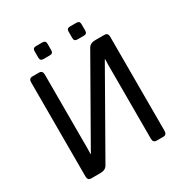

<svg xmlns="http://www.w3.org/2000/svg" viewBox="-191 -994 1092 1142"><g transform="rotate(-30 354.5 -423.0)"><path d="M107.4 0Q83 0 83 -26.9V-673.3Q83 -700.2 107.4 -700.2H152.3Q176.8 -700.2 176.8 -673.3V-166Q176.8 -146.5 175.8 -127H177.7L490.2 -675.8Q503.9 -700.2 539.1 -700.2H601.6Q626 -700.2 626 -673.3V-26.9Q626 0 601.6 0H556.6Q532.2 0 532.2 -26.9V-534.2Q532.2 -553.7 533.2 -573.2H531.2L218.8 -24.4Q205.1 0 169.9 0ZM215.3 -756.8Q193.4 -756.8 193.4 -778.8V-823.7Q193.4 -845.7 215.3 -845.7H260.3Q282.2 -845.7 282.2 -823.7V-778.8Q282.2 -756.8 260.3 -756.8ZM448.7 -756.8Q426.8 -756.8 426.8 -778.8V-823.7Q426.8 -845.7 448.7 -845.7H493.7Q515.6 -845.7 515.6 -823.7V-778.8Q515.6 -756.8 493.7 -756.8Z"/></g></svg>

Font: Istok
Style: Regular
Weight: 500
Designer: Andrey V. Panov
Foundry: Andrey V. Panov
Version: Version 1.0.3